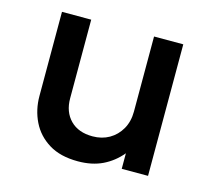

<svg xmlns="http://www.w3.org/2000/svg" viewBox="-80 -589 764 698"><g transform="rotate(15 302.0 -240.0)"><path d="M267.5 15Q201 15 157.8 -11.8Q114.5 -38.5 93 -82.5Q71.5 -126.5 71.5 -178.5V-495H181.5V-199Q181.5 -148 211.8 -117.2Q242 -86.5 295.5 -86.5Q330.5 -86.5 358 -102.2Q385.5 -118 401.8 -146.5Q418 -175 418 -212.5V-495H528V0H429V-58.5Q400 -23.5 360.2 -4.2Q320.5 15 267.5 15Z"/></g></svg>

Font: Geologica Thin Cursive
Style: Regular
Weight: 400
Version: Version 1.010;gftools[0.9.28]